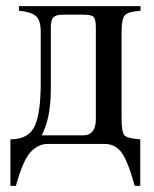

<svg xmlns="http://www.w3.org/2000/svg" viewBox="-20 -470 502 627"><path d="M439 -450V-435Q399 -432 388 -420.5Q377 -409 377 -366V-82Q377 -37 387 -27.5Q397 -18 438 -15V137H420Q396 51 375 25.5Q354 0 322 0H136Q105 0 80 26.5Q55 53 32 137H14V-15Q73 -15 93 -57.5Q113 -100 113 -199V-366Q113 -404 97.5 -417.5Q82 -431 42 -435V-450ZM293 -81V-379Q293 -407 286 -414.5Q279 -422 253 -422H183Q163 -422 154.5 -413.5Q146 -405 146 -380V-179Q146 -84 116 -28H251Q293 -28 293 -81Z"/></svg>

Font: STIX
Style: Regular
Weight: 400
Designer: MicroPress Inc., with final additions and corrections provided by Coen Hoffman, Elsevier (retired)
Version: Version 1.1.1